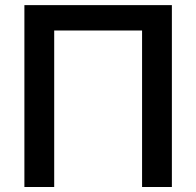

<svg xmlns="http://www.w3.org/2000/svg" viewBox="-20 -748 785 768"><path d="M667.5 -727.5V0H548.3V-626H196.8V0H77.6V-727.5Z"/></svg>

Font: Inter
Style: 540
Weight: 540
Designer: Rasmus Andersson
Foundry: rsms
Version: Version 4.001;git-66647c0bb